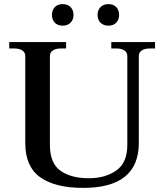

<svg xmlns="http://www.w3.org/2000/svg" viewBox="-20 -905 800 935"><path d="M233 -832Q233 -856 247 -870.5Q261 -885 285 -885Q309 -885 323.5 -870.5Q338 -856 338 -832Q338 -809 323.5 -794.5Q309 -780 285 -780Q261 -780 247 -794.5Q233 -809 233 -832ZM455 -832Q455 -856 469.5 -870.5Q484 -885 508 -885Q532 -885 546 -870.5Q560 -856 560 -832Q560 -809 546 -794.5Q532 -780 508 -780Q484 -780 469.5 -794.5Q455 -809 455 -832ZM103 -209V-632Q103 -650 88.5 -659.5Q74 -669 49 -669H25V-700H302V-669H277Q252 -669 237.5 -659.5Q223 -650 223 -632V-200Q223 -110 274.5 -73.5Q326 -37 413 -37Q492 -37 546 -74.5Q600 -112 600 -200V-632Q600 -650 585.5 -659.5Q571 -669 546 -669H522V-700H735V-669H710Q685 -669 670.5 -659.5Q656 -650 656 -632V-209Q656 10 385 10Q248 10 175.5 -42Q103 -94 103 -209Z"/></svg>

Font: Taviraj Medium
Style: Regular
Weight: 500
Designer: Katatrad Team
Foundry: CadsonDemak
Version: Version 1.001